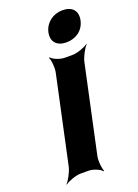

<svg xmlns="http://www.w3.org/2000/svg" viewBox="-146 -799 636 887"><g transform="rotate(-20 172.0 -356.0)"><path d="M201 -50 293 -478C298 -502 318 -539 331 -552L330 -554C315 -542 276 -528 253 -528H214C191 -528 158 -542 149 -554L146 -552C153 -539 157 -502 152 -478L60 -50C55 -26 35 11 22 24L23 26C38 14 77 0 100 0H139C162 0 195 14 204 26L207 24C200 11 196 -26 201 -50ZM247 -592C294 -592 332 -619 342 -665C352 -711 326 -738 279 -738C233 -738 194 -709 184 -665C174 -619 201 -592 247 -592Z"/></g></svg>

Font: Asimov
Style: EdgeExtremeIt
Weight: 500
Designer: Google
Version: Version 2.000980: 2014